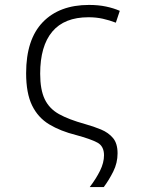

<svg xmlns="http://www.w3.org/2000/svg" viewBox="-20 -562 603 779"><path d="M344 197Q370 163 386 130.5Q402 98 402 68Q402 31 375 16.5Q348 2 289 -14Q225 -30 179.5 -57.5Q134 -85 110 -134.5Q86 -184 86 -265Q86 -402 153.5 -472Q221 -542 341 -542Q379 -542 410 -535.5Q441 -529 466 -518L450 -470Q424 -480 397 -486Q370 -492 339 -492Q241 -492 192 -433.5Q143 -375 143 -263Q143 -198 161.5 -159.5Q180 -121 219.5 -99Q259 -77 324 -59Q360 -49 390 -36.5Q420 -24 438.5 -2Q457 20 457 60Q457 99 439.5 134Q422 169 401 197Z"/></svg>

Font: Noto Sans Mono SemiCondensed Light
Style: Regular
Weight: 300
Width: 4
Designer: Monotype Design Team
Foundry: Monotype Imaging Inc.
Version: Version 2.014; ttfautohint (v1.8.4.7-5d5b)